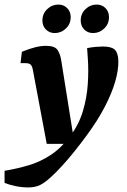

<svg xmlns="http://www.w3.org/2000/svg" viewBox="-79 -631 555 842"><path d="M44 191Q17 191 -11.5 185Q-40 179 -59 171V118Q-5 109 46 94Q97 79 143.5 48.5Q190 18 230 -36Q267 -85 284.5 -143.5Q302 -202 306 -262.5Q310 -323 306 -377L303 -420Q323 -424 341.5 -425.5Q360 -427 373 -427Q410 -427 424.5 -413Q439 -399 440 -364Q441 -324 426 -272.5Q411 -221 380 -161.5Q349 -102 301 -37Q277 -4 249 31Q221 66 194 95.5Q167 125 146 144Q117 171 95.5 181Q74 191 44 191ZM126 0 65 -325Q62 -341 55.5 -347.5Q49 -354 33 -354H11L17 -404Q52 -418 76.5 -424Q101 -430 123 -430Q162 -430 174 -411Q186 -392 190 -363L248 0ZM329 -486Q306 -486 290.5 -501.5Q275 -517 275 -541Q275 -571 296 -591Q317 -611 345 -611Q368 -611 383.5 -595.5Q399 -580 399 -556Q399 -526 378 -506Q357 -486 329 -486ZM161 -486Q138 -486 122.5 -501.5Q107 -517 107 -541Q107 -571 128 -591Q149 -611 177 -611Q200 -611 215.5 -595.5Q231 -580 231 -556Q231 -526 210 -506Q189 -486 161 -486Z"/></svg>

Font: Rasa
Style: Bold Italic
Weight: 700
Italic angle: -7.10001°
Designer: Anna Giedrys (Yrsa+Rasa design), David Brezina (Yrsa art-direction, Rasa art-direction, design)
Foundry: Rosetta Type Foundry
Version: Version 2.004